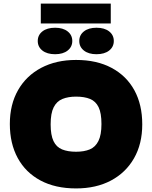

<svg xmlns="http://www.w3.org/2000/svg" viewBox="-20 -1044 850 1073"><path d="M405 9Q289 9 206 -35.5Q123 -80 79 -161Q35 -242 35 -351Q35 -460 81 -540.5Q127 -621 210.5 -665Q294 -709 405 -709Q521 -709 604 -664.5Q687 -620 731 -539.5Q775 -459 775 -349Q775 -240 729 -159.5Q683 -79 600 -35Q517 9 405 9ZM405 -196Q450 -196 481.5 -209Q513 -222 530 -256Q547 -290 547 -351Q547 -412 531 -445Q515 -478 483.5 -491Q452 -504 405 -504Q361 -504 329 -491Q297 -478 280 -444.5Q263 -411 263 -349Q263 -289 279 -255.5Q295 -222 327 -209Q359 -196 405 -196ZM288 -741Q243 -741 217 -761.5Q191 -782 191 -815Q191 -848 217 -868.5Q243 -889 288 -889Q332 -889 358 -868.5Q384 -848 384 -815Q384 -782 358 -761.5Q332 -741 288 -741ZM519 -741Q475 -741 449 -761.5Q423 -782 423 -815Q423 -848 449 -868.5Q475 -889 519 -889Q564 -889 590 -868.5Q616 -848 616 -815Q616 -782 590 -761.5Q564 -741 519 -741ZM208 -913V-1024H599V-913Z"/></svg>

Font: REM Medium Black
Style: Regular
Weight: 900
Version: Version 1.005;gftools[0.9.28]